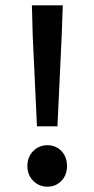

<svg xmlns="http://www.w3.org/2000/svg" viewBox="-20 -690 355 722"><path d="M119 -215 103 -556 100 -670H216L212 -556L196 -215ZM158 12Q127 12 105 -10Q83 -32 83 -66Q83 -100 105 -122Q127 -144 158 -144Q190 -144 211 -122Q232 -100 232 -66Q232 -32 211 -10Q190 12 158 12Z"/></svg>

Font: Source Sans Pro SemiBold
Style: Regular
Weight: 600
Designer: Paul D. Hunt
Foundry: Adobe Systems Incorporated
Version: Version 2.045;hotconv 1.0.109;makeotfexe 2.5.65596